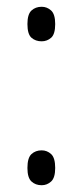

<svg xmlns="http://www.w3.org/2000/svg" viewBox="-20 -541 245 567"><path d="M103 -419Q85 -419 73 -429.5Q61 -440 61 -470Q61 -499 73 -510Q85 -521 103 -521Q119 -521 131 -510Q143 -499 143 -470Q143 -440 131 -429.5Q119 -419 103 -419ZM103 6Q85 6 73 -5Q61 -16 61 -45Q61 -75 73 -86Q85 -97 103 -97Q119 -97 131 -86Q143 -75 143 -45Q143 -16 131 -5Q119 6 103 6Z"/></svg>

Font: Noto Serif ExtraCondensed Light
Style: Regular
Weight: 300
Width: 2
Designer: Monotype Design Team
Foundry: Monotype Imaging Inc.
Version: Version 2.014; ttfautohint (v1.8.4.7-5d5b)